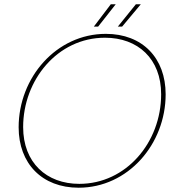

<svg xmlns="http://www.w3.org/2000/svg" viewBox="-20 -868 832 896"><path d="M347 8C577 8 753 -195 753 -428C753 -597 645 -710 474 -710C243 -710 67 -506 67 -274C67 -105 176 8 347 8ZM350 -10C197 -10 88 -109 88 -275C88 -494 248 -692 470 -692C623 -692 732 -594 732 -428C732 -204 569 -10 350 -10ZM614 -848 530 -744H550L637 -848ZM497 -848 418 -744H438L520 -848Z"/></svg>

Font: Poppins Devanagari Thin
Style: Italic
Weight: 100
Italic angle: -10°
Designer: Ninad Kale (Devanagari), Jonny Pinhorn (Latin)
Foundry: Indian Type Foundry
Version: 4.005